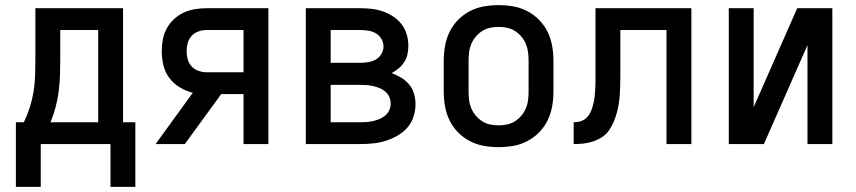

<svg xmlns="http://www.w3.org/2000/svg" viewBox="-20 -562 3340 749"><path d="M42 167V-85H73Q87 -114 96.5 -144Q106 -174 111 -205Q116 -236 117 -268Q118 -300 118 -331V-530H460V-85H508V167H411V0H139V167ZM177 -85H363V-445H215V-331Q215 -300 214 -268.5Q213 -237 209 -206Q205 -175 197 -144.5Q189 -114 177 -85Z M701 0H587L732 -200Q705 -207 681 -221.5Q657 -236 640.5 -258Q624 -280 617.5 -307.5Q611 -335 611 -363Q611 -386 615.5 -409Q620 -432 631 -452Q642 -472 659.5 -488Q677 -504 698 -513.5Q719 -523 742 -526.5Q765 -530 788 -530H1027V0H930V-195H843ZM788 -280H930V-445H788Q772 -445 756 -440Q740 -435 728.5 -423Q717 -411 712.5 -395Q708 -379 708 -363Q708 -346 712.5 -330Q717 -314 728.5 -302Q740 -290 756 -285Q772 -280 788 -280Z M1384 0H1173V-530H1384Q1407 -530 1429.5 -527.5Q1452 -525 1473.5 -517.5Q1495 -510 1514 -497.5Q1533 -485 1546.5 -467.5Q1560 -450 1566.5 -428Q1573 -406 1573 -383Q1573 -367 1569.5 -350.5Q1566 -334 1557 -320Q1548 -306 1535.5 -295.5Q1523 -285 1508 -277Q1527 -270 1545 -259Q1563 -248 1576 -232.5Q1589 -217 1595 -196.5Q1601 -176 1601 -156Q1601 -131 1593 -106.5Q1585 -82 1568.5 -63.5Q1552 -45 1530 -32.5Q1508 -20 1484 -12.5Q1460 -5 1435 -2.5Q1410 0 1384 0ZM1270 -317H1384Q1400 -317 1416 -319.5Q1432 -322 1445.5 -329.5Q1459 -337 1467.5 -351Q1476 -365 1476 -381Q1476 -397 1467.5 -411Q1459 -425 1445.5 -432.5Q1432 -440 1416 -442.5Q1400 -445 1384 -445H1270ZM1270 -85H1384Q1397 -85 1410.5 -86Q1424 -87 1436.5 -90Q1449 -93 1461 -98Q1473 -103 1483 -111.5Q1493 -120 1498.5 -132Q1504 -144 1504 -157V-158Q1504 -171 1499 -183Q1494 -195 1484 -204Q1474 -213 1461.5 -218Q1449 -223 1436.5 -226Q1424 -229 1411 -230Q1398 -231 1384 -231H1270Z M1925 12Q1896 12 1867.5 7Q1839 2 1813 -11.5Q1787 -25 1766.5 -46Q1746 -67 1733.5 -93Q1721 -119 1716 -147.5Q1711 -176 1711 -205V-325Q1711 -354 1716 -382.5Q1721 -411 1733.5 -437Q1746 -463 1766.5 -484Q1787 -505 1813 -518.5Q1839 -532 1867.5 -537Q1896 -542 1925 -542Q1954 -542 1982.5 -537Q2011 -532 2037 -518.5Q2063 -505 2083.5 -484Q2104 -463 2116.5 -437Q2129 -411 2134 -382.5Q2139 -354 2139 -325V-205Q2139 -176 2134 -147.5Q2129 -119 2116.5 -93Q2104 -67 2083.5 -46Q2063 -25 2037 -11.5Q2011 2 1982.5 7Q1954 12 1925 12ZM1925 -73Q1942 -73 1958.5 -76.5Q1975 -80 1989 -89Q2003 -98 2014 -111Q2025 -124 2031.5 -139.5Q2038 -155 2040 -171.5Q2042 -188 2042 -205V-325Q2042 -342 2040 -358.5Q2038 -375 2031.5 -390.5Q2025 -406 2014 -419Q2003 -432 1989 -441Q1975 -450 1958.5 -453.5Q1942 -457 1925 -457Q1908 -457 1891.5 -453.5Q1875 -450 1861 -441Q1847 -432 1836 -419Q1825 -406 1818.5 -390.5Q1812 -375 1810 -358.5Q1808 -342 1808 -325V-205Q1808 -188 1810 -171.5Q1812 -155 1818.5 -139.5Q1825 -124 1836 -111Q1847 -98 1861 -89Q1875 -80 1891.5 -76.5Q1908 -73 1925 -73Z M2580 0V-445H2400V-272Q2400 -253 2399.5 -234Q2399 -215 2398 -196Q2397 -177 2394 -158Q2391 -139 2386 -121Q2381 -103 2373.5 -85.5Q2366 -68 2355 -52.5Q2344 -37 2327.5 -26.5Q2311 -16 2293 -10Q2275 -4 2256 -2Q2237 0 2218 0V-85Q2233 -85 2246.5 -89.5Q2260 -94 2270 -104.5Q2280 -115 2285.5 -128.5Q2291 -142 2294.5 -156Q2298 -170 2299.5 -184Q2301 -198 2302 -212.5Q2303 -227 2303 -241.5Q2303 -256 2303 -270V-530H2677V0Z M2823 0V-530H2920V-144L3090 -530H3227V0H3130V-386L2960 0Z"/></svg>

Font: Lode Dark
Style: Bold
Weight: 700
Monospace: yes
Designer: Belleve Invis
Foundry: Belleve Invis
Version: Version 29.2.0; ttfautohint (v1.8.3)